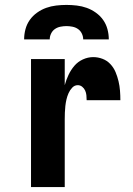

<svg xmlns="http://www.w3.org/2000/svg" viewBox="-20 -760 540 780"><path d="M106 0V-520H243V-414Q249 -436 258.5 -456Q268 -476 282 -492.5Q296 -509 316.5 -518.5Q337 -528 359 -528Q378 -528 396.5 -521Q415 -514 428.5 -499.5Q442 -485 449.5 -467Q457 -449 461.5 -430Q466 -411 467.5 -391.5Q469 -372 469 -353H332Q332 -363 331 -373Q330 -383 326 -392Q322 -401 314 -407.5Q306 -414 296 -414Q283 -414 273.5 -404Q264 -394 258.5 -381.5Q253 -369 250 -356Q247 -343 245.5 -329.5Q244 -316 243.5 -302.5Q243 -289 243 -276V0ZM78 -600Q78 -621 83.5 -641.5Q89 -662 101 -679Q113 -696 130.5 -708.5Q148 -721 167.5 -728Q187 -735 208 -737.5Q229 -740 250 -740Q271 -740 292 -737.5Q313 -735 332.5 -728Q352 -721 369.5 -708.5Q387 -696 399 -679Q411 -662 416.5 -641.5Q422 -621 422 -600H318Q318 -612 312.5 -623.5Q307 -635 297 -642Q287 -649 274.5 -651.5Q262 -654 250 -654Q238 -654 225.5 -651.5Q213 -649 203 -642Q193 -635 187.5 -623.5Q182 -612 182 -600Z"/></svg>

Font: Iosevka Heavy
Style: Regular
Weight: 900
Monospace: yes
Designer: Belleve Invis
Foundry: Belleve Invis
Version: Version 32.5.0; ttfautohint (v1.8.4)